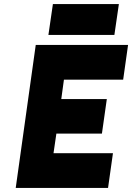

<svg xmlns="http://www.w3.org/2000/svg" viewBox="-20 -920 647 940"><path d="M217 -749H540L562 -900H239ZM57 0H509L533 -170H242L256 -266H479L503 -435H280L293 -530H583L607 -700H155Z"/></svg>

Font: Unageo
Style: Black-Italic
Weight: 900
Designer: Richard Sepsi
Foundry: Richard Sepsi
Version: Version 2.000